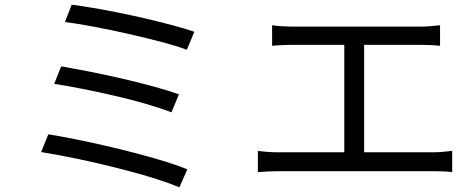

<svg xmlns="http://www.w3.org/2000/svg" viewBox="-20 -777 2040 822"><path d="M287 -757Q326 -752 379 -743Q432 -734 491.5 -722Q551 -710 610.5 -696Q670 -682 722 -668Q774 -654 812 -641L780 -564Q734 -581 667 -598.5Q600 -616 525 -633Q450 -650 380 -663Q310 -676 258 -683ZM242 -493Q293 -484 360 -471Q427 -458 498.5 -441.5Q570 -425 634.5 -407.5Q699 -390 746 -373L714 -296Q671 -313 607.5 -331.5Q544 -350 473 -366.5Q402 -383 333.5 -396.5Q265 -410 212 -418ZM187 -202Q237 -194 299.5 -181.5Q362 -169 429.5 -153.5Q497 -138 562 -121Q627 -104 684 -86.5Q741 -69 782 -52L748 25Q708 8 651.5 -10Q595 -28 529 -45.5Q463 -63 396 -78.5Q329 -94 267 -106Q205 -118 156 -126Z M1084 -131Q1129 -125 1172 -125H1454V-585H1229Q1215 -585 1189.5 -584Q1164 -583 1145 -581V-669Q1165 -666 1189.5 -664.5Q1214 -663 1229 -663H1779Q1802 -663 1824 -665Q1846 -667 1864 -669V-581Q1845 -583 1822.5 -584Q1800 -585 1779 -585H1539V-125H1833Q1856 -125 1876.5 -127Q1897 -129 1916 -131V-40Q1896 -43 1872 -43.5Q1848 -44 1833 -44H1172Q1152 -44 1129.5 -43Q1107 -42 1084 -40Z"/></svg>

Font: Go Noto Kurrent-Regular
Style: Regular
Weight: 400
Designer: Monotype Design Team
Foundry: Monotype Imaging Inc.
Version: Version 2.012; ttfautohint (v1.8.4.7-5d5b)